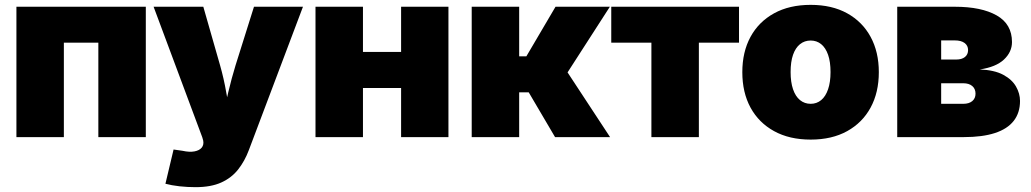

<svg xmlns="http://www.w3.org/2000/svg" viewBox="-20 -567 4262 794"><path d="M583 -539.1V0H386.7V-390.6H244.1V0H47.9V-539.1Z M664.1 192.9 697.8 51.3 734.9 56.6Q763.7 63 784.2 59.1Q804.7 55.2 814.2 43.5Q823.7 31.7 820.3 14.2L816.4 0.5L615.2 -539.1H820.8L890.1 -296.9Q905.8 -241.7 915.5 -185.5Q925.3 -129.4 938.5 -64.5H897.9Q910.6 -129.4 924.1 -186Q937.5 -242.7 954.1 -296.9L1030.3 -539.1H1232.9L1009.3 53.2Q992.2 99.1 964.8 133.8Q937.5 168.5 895 187.7Q852.5 207 788.6 207Q755.4 207 722.4 203.4Q689.5 199.7 664.1 192.9Z M1696.3 -352.1V-203.1H1422.9V-352.1ZM1481 -539.1V0H1284.7V-539.1ZM1834.5 -539.1V0H1638.7V-539.1Z M1930.7 0V-539.1H2127V-334H2156.7L2277.3 -539.1H2502L2327.1 -267.6L2502.9 0H2275.4L2166.5 -185.1H2127V0Z M2673.8 0V-390.6H2507.8V-539.1H3036.1V-390.6H2870.1V0Z M3332.5 10.3Q3244.6 10.3 3181.2 -24.7Q3117.7 -59.6 3083.7 -122.1Q3049.8 -184.6 3049.8 -268.6Q3049.8 -352.1 3083.7 -414.6Q3117.7 -477.1 3181.2 -512Q3244.6 -546.9 3332.5 -546.9Q3420.4 -546.9 3483.4 -512Q3546.4 -477.1 3580.3 -414.6Q3614.3 -352.1 3614.3 -268.6Q3614.3 -184.6 3580.3 -122.1Q3546.4 -59.6 3483.4 -24.7Q3420.4 10.3 3332.5 10.3ZM3332.5 -137.7Q3357.4 -137.7 3376 -153.1Q3394.5 -168.5 3404.5 -198Q3414.6 -227.5 3414.6 -269Q3414.6 -311.5 3404.5 -340.3Q3394.5 -369.1 3376 -384.3Q3357.4 -399.4 3332.5 -399.4Q3307.1 -399.4 3288.3 -384.3Q3269.5 -369.1 3259.5 -340.3Q3249.5 -311.5 3249.5 -269Q3249.5 -227.5 3259.5 -198Q3269.5 -168.5 3288.3 -153.1Q3307.1 -137.7 3332.5 -137.7Z M3690.4 0V-539.1H3928.7Q4038.6 -539.1 4101.8 -503.2Q4165 -467.3 4165 -393.1Q4165 -352.1 4131.8 -320.8Q4098.6 -289.6 4031.7 -279.8Q4092.3 -277.3 4128.7 -257.8Q4165 -238.3 4181.6 -209.2Q4198.2 -180.2 4198.2 -149.4Q4198.2 -100.6 4172.1 -67.1Q4146 -33.7 4094.2 -16.8Q4042.5 0 3965.8 0ZM3872.1 -137.7H3963.4Q3987.3 -137.7 4000.7 -148.9Q4014.2 -160.2 4014.2 -179.7Q4014.2 -199.7 4000.7 -211.2Q3987.3 -222.7 3963.4 -222.7H3872.1ZM3872.1 -320.8H3934.6Q3957.5 -320.8 3970.5 -331.3Q3983.4 -341.8 3983.4 -359.9Q3983.4 -378.4 3969 -389.2Q3954.6 -399.9 3928.7 -399.9H3872.1Z"/></svg>

Font: Inter 18pt Black
Style: Regular
Weight: 900
Designer: Rasmus Andersson
Foundry: rsms
Version: Version 4.001;git-66647c0bb